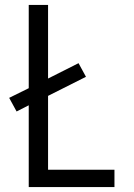

<svg xmlns="http://www.w3.org/2000/svg" viewBox="-20 -755 540 775"><path d="M96 0V-330L47 -305L17 -360L96 -399V-735H174V-438L297 -500L327 -445L174 -368V-70H442V0Z"/></svg>

Font: Moesevka
Style: Regular
Weight: 400
Monospace: yes
Designer: Belleve Invis
Foundry: Belleve Invis
Version: Version 32.5.0; ttfautohint (v1.8.4)